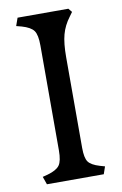

<svg xmlns="http://www.w3.org/2000/svg" viewBox="-83 -766 519 815"><g transform="rotate(-10 176.5 -359.0)"><path d="M127 -133V-585Q127 -631 114 -649Q101 -667 63 -678L40 -684L52 -718H271L284 -702L271 -684Q246 -651 236 -614Q226 -577 226 -517V-126Q226 -83 238 -66Q250 -49 287 -38L308 -32L297 0H52L40 -34L63 -40Q101 -51 114 -69Q127 -87 127 -133Z"/></g></svg>

Font: Gabriela
Style: Regular
Weight: 400
Designer: Eduardo Rodriguez Tunni
Foundry: Eduardo Rodriguez Tunni
Version: Version 1.003